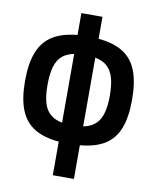

<svg xmlns="http://www.w3.org/2000/svg" viewBox="-91 -729 781 968"><g transform="rotate(10 300.0 -245.0)"><path d="M246.5 -2Q168 -9 119.8 -39.2Q71.5 -69.5 48.8 -126.8Q26 -184 26 -274Q26 -364 48.8 -421.8Q71.5 -479.5 119.8 -510Q168 -540.5 246.5 -548V-660H354.5V-547.5Q432.5 -540.5 480.8 -510Q529 -479.5 551.5 -421.8Q574 -364 574 -274Q574 -184 551.5 -126.8Q529 -69.5 481 -39.5Q433 -9.5 354.5 -2.5V170H246.5ZM246.5 -99V-451Q208 -443.5 185 -423Q162 -402.5 151.5 -366.2Q141 -330 141 -274Q141 -218.5 151.5 -182.8Q162 -147 185 -126.8Q208 -106.5 246.5 -99ZM460 -274Q460 -329.5 449.5 -365.8Q439 -402 416 -422.8Q393 -443.5 354.5 -451V-99Q411 -110 435.5 -151.2Q460 -192.5 460 -274Z"/></g></svg>

Font: JuliaMono Black
Style: Regular
Weight: 900
Monospace: yes
Designer: cormullion
Foundry: corm
Version: Version 0.054; ttfautohint (v1.8.4)